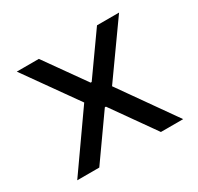

<svg xmlns="http://www.w3.org/2000/svg" viewBox="-114 -633 794 769"><g transform="rotate(-30 283.0 -249.0)"><path d="M38 0 235 -280 237 -229 46 -498H148L280 -312H285L417 -498H519L329 -231L332 -278L528 0H425L285 -198H280L140 0Z"/></g></svg>

Font: Nunito Sans 6pt
Style: Regular
Weight: 400
Version: Version 3.101;gftools[0.9.27]